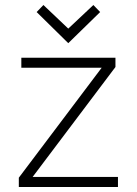

<svg xmlns="http://www.w3.org/2000/svg" viewBox="-20 -745 545 765"><path d="M55 0V-37L385 -475H65V-515H440V-478L110 -40H450V0ZM126 -697 153 -725 252 -631 352 -725 379 -697 252 -573Z"/></svg>

Font: Oxanium ExtraLight ExtraLight
Style: Regular
Weight: 250
Version: Version 2.000